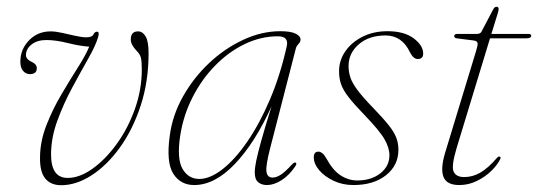

<svg xmlns="http://www.w3.org/2000/svg" viewBox="-20 -538 1586 566"><path d="M418 -381Q418 -298 394.8 -227Q371.5 -156 333.5 -103.2Q295.5 -50.5 250 -21.2Q204.5 8 160.5 8Q129.5 8 113.2 -12Q97 -32 98 -75.5Q98.5 -122 116.8 -168.8Q135 -215.5 160.5 -258.8Q186 -302 209.2 -338.5Q232.5 -375 243 -400.5Q216.5 -402 180.5 -411Q144.5 -420 116.5 -420Q90 -420 73.2 -407Q56.5 -394 56.5 -375.5Q56.5 -363.5 73.5 -355.5Q88.5 -349 88.5 -337Q88.5 -319.5 68 -319.5Q56.5 -319.5 48.2 -328.8Q40 -338 40 -356.5Q40 -392.5 65.5 -419Q91 -445.5 129.5 -445.5Q143.5 -445.5 163.8 -441Q184 -436.5 203 -432.2Q222 -428 234 -428Q251.5 -428 255.5 -436.5Q259.5 -445 266.5 -444.5Q273.5 -444 269.5 -429.5Q262.5 -404.5 240.5 -365.8Q218.5 -327 193 -279.8Q167.5 -232.5 149 -182Q130.5 -131.5 130.5 -82.5Q130.5 -13.5 179.5 -13.5Q214.5 -13.5 252.5 -40.5Q290.5 -67.5 323.8 -113.2Q357 -159 377.5 -216.2Q398 -273.5 398 -333.5Q398 -358 395.2 -368.2Q392.5 -378.5 383 -388Q365.5 -406 365.5 -421.5Q365.5 -445.5 387 -445.5Q400.5 -445.5 409.2 -430.8Q418 -416 418 -381Z M776.5 -101.5Q763 -49.5 765.5 -32Q768 -14.5 783.5 -14.5Q794.5 -14.5 807.5 -22.8Q820.5 -31 840.5 -53Q847.5 -60.5 852 -58.5Q855.5 -56.5 851 -48.5Q832.5 -21 810 -6.8Q787.5 7.5 767 7.5Q751 7.5 741 -1Q731 -9.5 731 -29.5Q731 -42.5 735.2 -63.5Q739.5 -84.5 750 -122.5Q760.5 -160.5 780.5 -224.5Q731.5 -116.5 672.2 -54.5Q613 7.5 552.5 7.5Q512 7.5 490.8 -26Q469.5 -59.5 480.5 -138.5Q488.5 -199 519.8 -254.2Q551 -309.5 597.2 -352.8Q643.5 -396 697.8 -421Q752 -446 806 -446Q837 -446 851.5 -438.8Q866 -431.5 866 -422Q866 -414.5 860.2 -408.8Q854.5 -403 852.5 -396.5ZM511 -136.5Q501 -69.5 518.2 -40Q535.5 -10.5 567.5 -10.5Q599 -10.5 636 -39.2Q673 -68 709.2 -120.8Q745.5 -173.5 776 -245.2Q806.5 -317 825.5 -402.5Q831.5 -431 799 -431Q749 -431 701.2 -408Q653.5 -385 613.8 -344.2Q574 -303.5 547 -250Q520 -196.5 511 -136.5Z M1033 -6Q1074.5 -6 1101.2 -27Q1128 -48 1128 -80.5Q1128 -102 1113.5 -127.5Q1099 -153 1054 -199.5Q1023.5 -231 1007.5 -251.8Q991.5 -272.5 985.5 -289.8Q979.5 -307 979.5 -328Q979.5 -360 998 -386.8Q1016.5 -413.5 1048.8 -429.8Q1081 -446 1122.5 -446Q1171.5 -446 1199.5 -425Q1227.5 -404 1227.5 -380Q1227.5 -364 1211.5 -364Q1198.5 -364 1188.5 -384Q1165 -433.5 1116.5 -433.5Q1068 -433.5 1037.8 -407.5Q1007.5 -381.5 1007.5 -343Q1007.5 -326 1012.8 -310Q1018 -294 1033.5 -273Q1049 -252 1080 -220Q1109.5 -189.5 1125.8 -169Q1142 -148.5 1148.2 -132Q1154.5 -115.5 1154.5 -96.5Q1154.5 -50.5 1118 -21.5Q1081.5 7.5 1021.5 7.5Q990 7.5 963.5 -5Q937 -17.5 921 -36.2Q905 -55 905 -74.5Q905 -91 919 -91Q924 -91 930 -86.5Q936 -82 943 -69.5Q961.5 -35.5 984.5 -20.8Q1007.5 -6 1033 -6Z M1377.5 -418.5 1326.5 -425Q1319 -426 1319 -431.5Q1319 -438 1328 -438H1385.5Q1395.5 -438 1399 -444L1434.5 -511.5Q1438 -518 1444 -518Q1450 -518 1450 -511.5Q1450 -507.5 1446.5 -496L1428.5 -438H1538Q1546 -438 1546 -432.5Q1546 -425 1530.5 -425H1424.5L1326.5 -103Q1310 -48.5 1317.2 -32.2Q1324.5 -16 1348.5 -16Q1373 -16 1395.8 -29Q1418.5 -42 1444.5 -72Q1448.5 -77 1452.5 -76.5Q1456.5 -75.5 1455.5 -71Q1447.5 -53 1429.2 -35Q1411 -17 1386.2 -4.8Q1361.5 7.5 1334 7.5Q1297 7.5 1287.5 -16.2Q1278 -40 1292 -87L1384 -389.5Q1389 -405.5 1387.8 -411.2Q1386.5 -417 1377.5 -418.5Z"/></svg>

Font: Fraunces 72pt S000 Thin
Style: Italic
Weight: 100
Italic angle: -16°
Version: Version 1.000; ttfautohint (v1.8.3)